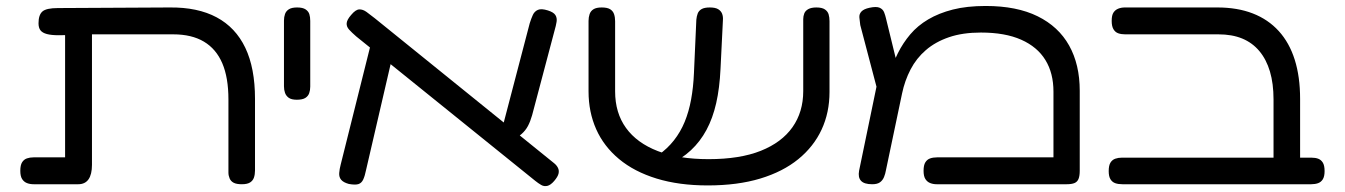

<svg xmlns="http://www.w3.org/2000/svg" viewBox="-20 -607 4504 643"><path d="M93 10Q80 10 70 6Q60 2 54 -7.5Q48 -17 48 -35Q48 -54 54 -63.5Q60 -73 70 -76.5Q80 -80 92 -80H198V-518L235 -490Q201 -489 176.5 -489Q152 -489 137 -493Q122 -497 115.5 -505.5Q109 -514 109 -529Q109 -557 122 -568.5Q135 -580 174 -580L548 -582Q642 -583 705.5 -549Q769 -515 801.5 -447Q834 -379 834 -276V-36Q834 -23 830.5 -12.5Q827 -2 817.5 4Q808 10 790 10Q772 10 762.5 5Q753 0 749 -9.5Q745 -19 745 -29V-274Q745 -347 724.5 -395Q704 -443 663 -467.5Q622 -492 560 -492H288V-55Q288 -23 276.5 -6.5Q265 10 242 10Z M974 -273Q956 -273 947 -279.5Q938 -286 934.5 -296Q931 -306 931 -318V-538Q931 -550 934.5 -560Q938 -570 947.5 -576Q957 -582 975 -582Q994 -582 1003.5 -575.5Q1013 -569 1016 -559.5Q1019 -550 1019 -537V-317Q1019 -305 1015.5 -295Q1012 -285 1002.5 -279Q993 -273 974 -273Z M1836 -1Q1824 13 1813 15.5Q1802 18 1792.5 12.5Q1783 7 1773 -1L1173 -485Q1158 -498 1149 -508Q1140 -518 1141 -529.5Q1142 -541 1156 -557Q1171 -575 1183 -575.5Q1195 -576 1207.5 -567Q1220 -558 1235 -546L1835 -61Q1844 -54 1848.5 -45Q1853 -36 1850.5 -25.5Q1848 -15 1836 -1ZM1148 9Q1130 4 1122.5 -5Q1115 -14 1116 -27.5Q1117 -41 1121 -56L1223 -464L1296 -426L1206 -38Q1202 -18 1196.5 -6Q1191 6 1180.5 9.5Q1170 13 1148 9ZM1694 -133 1659 -166 1754 -529Q1759 -545 1764.5 -557Q1770 -569 1781.5 -574Q1793 -579 1815 -572Q1834 -566 1840 -556.5Q1846 -547 1844 -534Q1842 -521 1837 -504L1762 -221Q1756 -200 1748 -185Q1740 -170 1727 -158.5Q1714 -147 1694 -133Z M2350 14Q2254 14 2179 -9Q2104 -32 2053 -74.5Q2002 -117 1976.5 -174.5Q1951 -232 1951 -301V-537Q1951 -549 1954.5 -559.5Q1958 -570 1967.5 -576Q1977 -582 1995 -582Q2014 -582 2023.5 -576Q2033 -570 2036.5 -559.5Q2040 -549 2040 -536V-301Q2040 -229 2076.5 -178.5Q2113 -128 2183 -101Q2253 -74 2353 -74Q2458 -74 2528 -102Q2598 -130 2634 -181Q2670 -232 2670 -302V-543Q2670 -553 2673.5 -562Q2677 -571 2687 -576.5Q2697 -582 2714 -582Q2733 -582 2742.5 -575.5Q2752 -569 2755 -559Q2758 -549 2758 -536V-299Q2758 -230 2731.5 -173Q2705 -116 2653.5 -74Q2602 -32 2526 -9Q2450 14 2350 14ZM2197 -51 2162 -79 2185 -88Q2215 -109 2237 -137Q2259 -165 2273 -199Q2287 -233 2294.5 -274Q2302 -315 2304 -362L2312 -541Q2313 -552 2316.5 -561.5Q2320 -571 2329.5 -576.5Q2339 -582 2357 -582Q2376 -582 2385.5 -576Q2395 -570 2398.5 -560.5Q2402 -551 2401 -539L2393 -377Q2390 -312 2378.5 -261.5Q2367 -211 2346 -172Q2325 -133 2294 -104Q2263 -75 2220 -55Z M3596 -303V-35Q3596 -18 3592 -8Q3588 2 3578.5 6Q3569 10 3552 10H3117Q3105 10 3095 6Q3085 2 3079 -7.5Q3073 -17 3073 -35Q3073 -54 3079 -63.5Q3085 -73 3095 -76.5Q3105 -80 3118 -80H3508V-300Q3508 -362 3481 -406Q3454 -450 3400 -474Q3346 -498 3265 -498Q3204 -498 3158.5 -482.5Q3113 -467 3081 -439.5Q3049 -412 3029.5 -374.5Q3010 -337 3001 -294L2947 -37Q2945 -25 2940.5 -14Q2936 -3 2927 3.5Q2918 10 2901 10Q2874 10 2863.5 -1.5Q2853 -13 2857 -35L2928 -378L2960 -358Q2970 -395 2987 -429Q3004 -463 3028.5 -492Q3053 -521 3088.5 -542Q3124 -563 3171 -575Q3218 -587 3281 -587Q3385 -587 3455 -552.5Q3525 -518 3560.5 -454.5Q3596 -391 3596 -303ZM2926 -276 2861 -523Q2859 -537 2858 -548.5Q2857 -560 2865 -568.5Q2873 -577 2892 -581Q2915 -586 2926 -581Q2937 -576 2941 -565.5Q2945 -555 2947 -546L2994 -354Z M4290 10Q4276 10 4266 5.5Q4256 1 4250.5 -7.5Q4245 -16 4245 -28V-274Q4245 -327 4233 -367.5Q4221 -408 4197.5 -436Q4174 -464 4140 -478Q4106 -492 4060 -492H3748Q3735 -492 3725 -495.5Q3715 -499 3709 -509Q3703 -519 3703 -537Q3703 -556 3709 -565Q3715 -574 3725 -578Q3735 -582 3747 -582H4057Q4124 -582 4175.5 -562Q4227 -542 4262.5 -503Q4298 -464 4316 -407Q4334 -350 4334 -276V-35Q4334 -21 4329 -10.5Q4324 0 4314 5Q4304 10 4290 10ZM3739 10Q3725 10 3715 6.5Q3705 3 3699 -6.5Q3693 -16 3693 -34Q3693 -53 3699 -62.5Q3705 -72 3715 -75.5Q3725 -79 3737 -79H4372Q4385 -79 4394.5 -75.5Q4404 -72 4410 -62.5Q4416 -53 4416 -34Q4416 -16 4410 -6.5Q4404 3 4394 6.5Q4384 10 4371 10Z"/></svg>

Font: Fredoka Expanded
Style: Regular
Weight: 400
Width: 7
Designer: Ben Nathan
Foundry: Milena B. Brandão, Ben Nathan
Version: Version 2.001